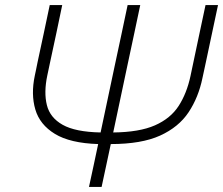

<svg xmlns="http://www.w3.org/2000/svg" viewBox="-20 -733 875 753"><path d="M329 0Q338.5 -43.5 347.2 -84.2Q356 -125 365 -168Q255 -171.5 195.5 -207.8Q136 -244 118.5 -303.8Q101 -363.5 116.5 -436.5Q118.5 -445 121.2 -458.8Q124 -472.5 127.5 -490Q141 -551.5 152 -604Q163 -656.5 175 -713H224Q212.5 -656.5 201.2 -604Q190 -551.5 176.5 -489L165.5 -437Q151.5 -370.5 163.8 -321Q176 -271.5 225.8 -243.5Q275.5 -215.5 374.5 -213.5L379.5 -237L430 -475.5Q444 -541 456 -597Q468 -653 480.5 -713H530Q517.5 -653.5 505.5 -597.2Q493.5 -541 479.5 -475.5L429 -237L424 -213.5Q526.5 -214.5 587.8 -241.5Q649 -268.5 680.8 -317.8Q712.5 -367 727 -434.5L738.5 -489Q751.5 -551.5 762.8 -604Q774 -656.5 786 -713H835Q823 -656.5 811.8 -604Q800.5 -551.5 787.5 -489.5Q783.5 -472 779.8 -453.8Q776 -435.5 774 -427Q758.5 -351.5 719.8 -293Q681 -234.5 607.8 -201.2Q534.5 -168 414.5 -168Q405 -124.5 396.5 -83.8Q388 -43 378.5 0Z"/></svg>

Font: Commissioner ExtraLight
Style: Italic
Weight: 200
Italic angle: -12°
Designer: Kostas Bartsokas
Foundry: Kostas Bartsokas
Version: Version 1.000; ttfautohint (v1.8.3)